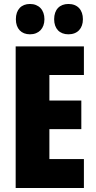

<svg xmlns="http://www.w3.org/2000/svg" viewBox="-20 -948 483 968"><path d="M60 -851C60 -803 88 -775 131 -775C176 -775 204 -805 204 -851C204 -898 176 -928 131 -928C88 -928 60 -900 60 -851ZM253 -851C253 -804 280 -775 325 -775C371 -775 398 -805 398 -851C398 -898 371 -928 325 -928C281 -928 253 -900 253 -851ZM403 0V-146H229V-297H390V-441H229V-570H403V-714H59V0Z"/></svg>

Font: Noto Sans Ethiopic ExtraCondensed Black
Style: Regular
Weight: 900
Width: 2
Designer: Monotype Design Team
Foundry: Monotype Imaging Inc.
Version: Version 2.102